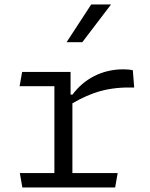

<svg xmlns="http://www.w3.org/2000/svg" viewBox="-20 -822 660 842"><path d="M289.5 -506.5H77L66 -444H218.5V-63H67L78 0H485L496 -63H297.5V-369C382.5 -418 456.5 -441.5 568.5 -438L562.5 -514C548.5 -517 535 -518 520.5 -518C427 -518 348 -475.5 298 -407H289.5ZM272 -637 380 -802.5H467L341 -637Z"/></svg>

Font: Monaspace Argon Light
Style: Regular
Weight: 300
Designer: Riley Cran & the Lettermatic Team
Foundry: Lettermatic
Version: Version 1.000 (Monaspace Argon)